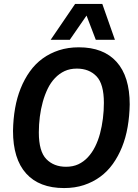

<svg xmlns="http://www.w3.org/2000/svg" viewBox="-20 -947 701 974"><path d="M305 7Q179 7 112.5 -67Q46 -141 46 -283Q47 -343 56.5 -397.5Q66 -452 85 -499Q104 -546 131.5 -584.5Q159 -623 196 -650Q233 -677 279 -692Q325 -707 380 -707Q505 -707 571.5 -633Q638 -559 638 -417Q637 -358 627.5 -303Q618 -248 599 -201Q580 -154 552.5 -115.5Q525 -77 488 -50Q451 -23 405.5 -8Q360 7 305 7ZM315 -101Q350 -101 377 -113.5Q404 -126 425.5 -149Q447 -172 462.5 -203Q478 -234 487.5 -270Q497 -306 502 -345.5Q507 -385 507 -425Q507 -521 469.5 -560Q432 -599 370 -599Q335 -599 308 -586.5Q281 -574 259 -551Q237 -528 222 -497Q207 -466 197 -430Q187 -394 182 -354.5Q177 -315 177 -275Q177 -179 215 -140Q253 -101 315 -101ZM237 -745 361 -927H499L563 -745H466L419 -868L334 -745Z"/></svg>

Font: Georama ExtraCondensed Thin SemiBold
Style: Italic
Weight: 600
Italic angle: -9°
Version: Version 1.001